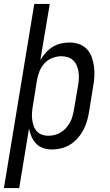

<svg xmlns="http://www.w3.org/2000/svg" viewBox="-41 -755 561 980"><path d="M-21 205 134 -735H213L165 -449Q177 -469 193 -486.5Q209 -504 228.5 -516Q248 -528 270 -533Q292 -538 314 -538Q314 -538 314 -538Q314 -538 314 -538Q314 -538 314 -538Q314 -538 314 -538Q340 -538 363.5 -529.5Q387 -521 403.5 -503Q420 -485 428 -461.5Q436 -438 439 -413.5Q442 -389 440.5 -362.5Q439 -336 434 -311L413 -181Q409 -157 402 -134Q395 -111 383.5 -89.5Q372 -68 355 -49Q338 -30 317 -17Q296 -4 272 2Q248 8 225 8Q202 8 180.5 1Q159 -6 144 -21.5Q129 -37 120 -57Q111 -77 107 -99L57 205ZM205 -62Q221 -62 237.5 -66Q254 -70 269 -79Q284 -88 295.5 -101Q307 -114 315.5 -129Q324 -144 328.5 -160Q333 -176 336 -192L358 -322Q361 -339 361.5 -356.5Q362 -374 359.5 -390Q357 -406 350.5 -421Q344 -436 332.5 -447Q321 -458 305 -463Q289 -468 272 -468Q249 -468 226 -459Q203 -450 186.5 -432Q170 -414 161 -392Q152 -370 148 -347L127 -217Q124 -200 122.5 -182Q121 -164 123 -147.5Q125 -131 130 -115Q135 -99 145.5 -86.5Q156 -74 172 -68Q188 -62 205 -62Z"/></svg>

Font: Iosevka Slab
Style: Italic
Weight: 400
Italic angle: -9°
Monospace: yes
Designer: Belleve Invis
Foundry: Belleve Invis
Version: Version 11.1.0; ttfautohint (v1.8.3)